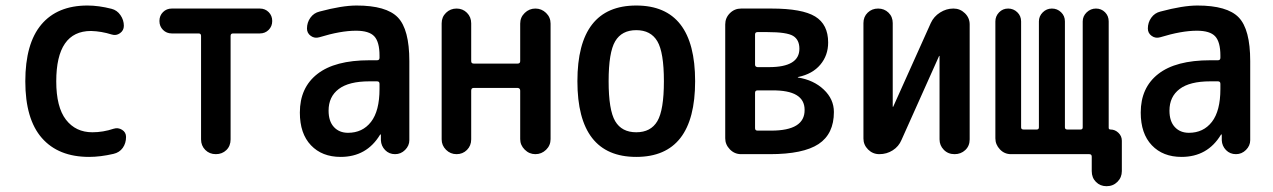

<svg xmlns="http://www.w3.org/2000/svg" viewBox="-20 -550 4540 685"><path d="M297.9 9.8Q188.5 9.8 129.4 -57.6Q70.3 -125 70.3 -259.8Q70.3 -394.5 127.4 -462.4Q184.6 -530.3 292 -530.3Q332 -530.3 377.9 -518.6Q397.5 -513.7 409.7 -496.1Q421.9 -478.5 421.9 -458Q421.9 -441.4 408.2 -431.6Q394.5 -421.9 378.9 -426.8Q341.8 -438.5 304.7 -439.5Q180.7 -439.5 180.7 -259.8Q180.7 -168 215.3 -123Q250 -78.1 309.6 -78.1Q347.7 -78.1 385.7 -90.8Q401.4 -95.7 415.5 -86.9Q429.7 -78.1 429.7 -61.5Q429.7 -39.1 418 -22.5Q406.2 -5.9 384.8 -1Q337.9 9.8 297.9 9.8Z M592.8 -430.7Q574.2 -430.7 561.5 -443.4Q548.8 -456.1 548.8 -475.1Q548.8 -494.1 561.5 -506.8Q574.2 -519.5 592.8 -519.5H907.2Q925.8 -519.5 938.5 -506.8Q951.2 -494.1 951.2 -475.1Q951.2 -456.1 938.5 -443.4Q925.8 -430.7 907.2 -430.7H811.5Q802.7 -430.7 802.7 -421.9V-52.7Q802.7 -29.3 787.6 -14.6Q772.5 0 750 0Q727.5 0 712.4 -15.1Q697.3 -30.3 697.3 -52.7V-421.9Q697.3 -430.7 688.5 -430.7Z M1297.9 -259.8Q1224.6 -259.8 1188.5 -232.4Q1152.3 -205.1 1152.3 -155.3Q1152.3 -117.2 1171.4 -96.7Q1190.4 -76.2 1221.7 -76.2Q1273.4 -76.2 1303.7 -115.2Q1334 -154.3 1334 -232.4V-251Q1334 -259.8 1325.2 -259.8ZM1195.3 9.8Q1128.9 9.8 1089.4 -31.7Q1049.8 -73.2 1049.8 -148.4Q1049.8 -237.3 1112.3 -286.1Q1174.8 -335 1297.9 -335H1325.2Q1334 -335 1334 -343.8V-351.6Q1334 -400.4 1315.4 -420.4Q1296.9 -440.4 1250 -440.4Q1195.3 -440.4 1119.1 -417Q1102.5 -412.1 1088.9 -421.9Q1075.2 -431.6 1075.2 -448.2Q1075.2 -469.7 1087.4 -486.8Q1099.6 -503.9 1120.1 -508.8Q1200.2 -530.3 1252 -530.3Q1358.4 -530.3 1399.4 -487.8Q1440.4 -445.3 1440.4 -332V-49.8Q1440.4 -30.3 1425.3 -15.1Q1410.2 0 1389.6 0Q1368.2 0 1354 -14.6Q1339.8 -29.3 1338.9 -49.8V-69.3Q1338.9 -70.3 1337.9 -70.3Q1335.9 -70.3 1335.9 -69.3Q1288.1 9.8 1195.3 9.8Z M1555.7 -52.7V-466.8Q1555.7 -489.3 1571.3 -504.4Q1586.9 -519.5 1608.9 -519.5Q1630.9 -519.5 1646 -504.4Q1661.1 -489.3 1661.1 -466.8V-332Q1661.1 -323.2 1669.9 -323.2H1827.1Q1835.9 -323.2 1835.9 -332V-465.8Q1835.9 -488.3 1852.1 -503.9Q1868.2 -519.5 1890.1 -519.5Q1912.1 -519.5 1928.2 -503.9Q1944.3 -488.3 1944.3 -465.8V-53.7Q1944.3 -31.2 1928.2 -15.6Q1912.1 0 1890.1 0Q1868.2 0 1852.1 -16.1Q1835.9 -32.2 1835.9 -53.7V-226.6Q1835.9 -235.4 1827.1 -236.3H1669.9Q1661.1 -236.3 1661.1 -226.6V-52.7Q1661.1 -30.3 1646 -15.1Q1630.9 0 1608.9 0Q1586.9 0 1571.3 -15.6Q1555.7 -31.2 1555.7 -52.7Z M2325.2 -402.8Q2301.8 -442.4 2250 -442.4Q2198.2 -442.4 2174.8 -402.8Q2151.4 -363.3 2151.4 -260.3Q2151.4 -157.2 2174.8 -117.7Q2198.2 -78.1 2250 -78.1Q2301.8 -78.1 2325.2 -117.7Q2348.6 -157.2 2348.6 -260.3Q2348.6 -363.3 2325.2 -402.8ZM2460 -260.3Q2460 9.8 2250 9.8Q2040 9.8 2040 -260.3Q2040 -530.3 2250 -530.3Q2460 -530.3 2460 -260.3Z M2673.8 -218.8V-92.8Q2673.8 -84 2682.6 -84H2731.4Q2851.6 -84 2850.6 -158.2Q2850.6 -228.5 2735.4 -227.5H2682.6Q2673.8 -227.5 2673.8 -218.8ZM2673.8 -426.8V-319.3Q2673.8 -311.5 2682.6 -310.5H2723.6Q2832 -310.5 2832 -376Q2832 -408.2 2809.6 -421.9Q2787.1 -435.5 2717.8 -435.5H2682.6Q2673.8 -435.5 2673.8 -426.8ZM2624 0Q2600.6 0 2584 -17.1Q2567.4 -34.2 2567.4 -56.6V-462.9Q2567.4 -486.3 2584 -502.9Q2600.6 -519.5 2624 -519.5H2732.4Q2841.8 -519.5 2888.2 -491.2Q2934.6 -462.9 2934.6 -398.4Q2934.6 -352.5 2906.7 -319.3Q2878.9 -286.1 2828.1 -275.4Q2826.2 -275.4 2826.2 -274.4L2827.1 -273.4Q2882.8 -264.6 2918.9 -230.5Q2955.1 -196.3 2955.1 -150.4Q2955.1 -72.3 2900.4 -36.1Q2845.7 0 2726.6 0H2673.8Z M3117.2 0Q3093.8 0 3077.1 -16.6Q3060.5 -33.2 3060.5 -55.7V-467.8Q3060.5 -490.2 3075.7 -504.9Q3090.8 -519.5 3112.8 -519.5Q3134.8 -519.5 3149.9 -504.9Q3165 -490.2 3165 -467.8V-169.9Q3165 -168.9 3166 -168.9Q3167 -168.9 3167 -169.9L3300.8 -467.8Q3311.5 -491.2 3334 -505.4Q3356.4 -519.5 3380.9 -519.5H3381.8Q3405.3 -519.5 3422.4 -502.9Q3439.5 -486.3 3439.5 -462.9V-52.7Q3439.5 -29.3 3423.8 -14.6Q3408.2 0 3385.7 0Q3362.3 0 3347.2 -15.6Q3332 -31.2 3332 -52.7V-349.6Q3332 -350.6 3331.1 -350.6Q3330.1 -350.6 3330.1 -349.6L3196.3 -50.8Q3186.5 -27.3 3165 -13.7Q3143.6 0 3117.2 0Z M3586.9 0Q3563.5 0 3547.4 -17.1Q3531.2 -34.2 3531.2 -56.6V-473.6Q3531.2 -492.2 3544.4 -505.9Q3557.6 -519.5 3576.7 -519.5Q3595.7 -519.5 3609.4 -506.3Q3623 -493.2 3623 -473.6V-95.7Q3623 -87.9 3631.8 -87.9H3678.7Q3686.5 -87.9 3686.5 -95.7V-473.6Q3686.5 -492.2 3700.2 -505.9Q3713.9 -519.5 3732.9 -519.5Q3752 -519.5 3765.6 -506.3Q3779.3 -493.2 3779.3 -473.6V-95.7Q3779.3 -87.9 3788.1 -87.9H3835Q3842.8 -87.9 3842.8 -95.7V-473.6Q3842.8 -492.2 3856.9 -505.9Q3871.1 -519.5 3890.1 -519.5Q3909.2 -519.5 3922.4 -506.3Q3935.5 -493.2 3935.5 -473.6V-93.8Q3935.5 -87.9 3942.4 -87.9Q3958 -87.9 3970.2 -76.2Q3982.4 -64.5 3982.4 -47.9V60.5Q3982.4 83 3966.8 98.6Q3951.2 114.3 3927.7 114.3Q3905.3 114.3 3890.1 99.1Q3875 84 3875 60.5V8.8Q3875 0 3866.2 0Z M4297.9 -259.8Q4224.6 -259.8 4188.5 -232.4Q4152.3 -205.1 4152.3 -155.3Q4152.3 -117.2 4171.4 -96.7Q4190.4 -76.2 4221.7 -76.2Q4273.4 -76.2 4303.7 -115.2Q4334 -154.3 4334 -232.4V-251Q4334 -259.8 4325.2 -259.8ZM4195.3 9.8Q4128.9 9.8 4089.4 -31.7Q4049.8 -73.2 4049.8 -148.4Q4049.8 -237.3 4112.3 -286.1Q4174.8 -335 4297.9 -335H4325.2Q4334 -335 4334 -343.8V-351.6Q4334 -400.4 4315.4 -420.4Q4296.9 -440.4 4250 -440.4Q4195.3 -440.4 4119.1 -417Q4102.5 -412.1 4088.9 -421.9Q4075.2 -431.6 4075.2 -448.2Q4075.2 -469.7 4087.4 -486.8Q4099.6 -503.9 4120.1 -508.8Q4200.2 -530.3 4252 -530.3Q4358.4 -530.3 4399.4 -487.8Q4440.4 -445.3 4440.4 -332V-49.8Q4440.4 -30.3 4425.3 -15.1Q4410.2 0 4389.6 0Q4368.2 0 4354 -14.6Q4339.8 -29.3 4338.9 -49.8V-69.3Q4338.9 -70.3 4337.9 -70.3Q4335.9 -70.3 4335.9 -69.3Q4288.1 9.8 4195.3 9.8Z"/></svg>

Font: Rounded Mgen+ 2m medium
Style: Regular
Weight: 500
Designer: [Source Han Sans]
Ryoko NISHIZUKA  (kana & ideographs); Paul D. Hunt (Latin, Greek & Cyrillic); Wenlong ZHANG  (bopomofo
Version: Version 1.059.20150602